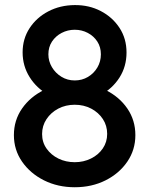

<svg xmlns="http://www.w3.org/2000/svg" viewBox="-20 -748 602 775"><path d="M281.7 7.8Q213.4 7.8 157.7 -20Q102.1 -47.9 69.1 -95.5Q36.1 -143.1 36.1 -202.6Q36.1 -262.7 69.1 -310.1Q102.1 -357.4 157.7 -384.8Q213.4 -412.1 281.7 -412.1Q350.6 -412.1 406 -384.8Q461.4 -357.4 493.9 -310.1Q526.4 -262.7 526.4 -202.6Q526.4 -143.1 493.9 -95.5Q461.4 -47.9 406 -20Q350.6 7.8 281.7 7.8ZM281.7 -93.3Q317.4 -93.3 347.4 -108.2Q377.4 -123 395 -148.9Q412.6 -174.8 412.6 -207.5Q412.6 -240.7 395.3 -267.3Q377.9 -293.9 348.1 -309.6Q318.4 -325.2 281.7 -325.2Q245.1 -325.2 215.3 -309.6Q185.5 -293.9 167.7 -267.1Q149.9 -240.2 149.9 -207Q149.9 -173.8 168 -148.2Q186 -122.6 215.8 -107.9Q245.6 -93.3 281.7 -93.3ZM280.8 -338.9Q222.7 -338.9 175 -365.5Q127.4 -392.1 99.4 -437Q71.3 -481.9 71.3 -536.6Q71.3 -591.3 99.4 -634.3Q127.4 -677.2 175 -702.1Q222.7 -727.1 281.7 -727.5Q339.4 -728 386.7 -703.4Q434.1 -678.7 462.4 -635.5Q490.7 -592.3 490.7 -536.1Q490.7 -479.5 462.2 -434.8Q433.6 -390.1 385.7 -364.5Q337.9 -338.9 280.8 -338.9ZM281.7 -423.3Q311 -423.3 335 -437.5Q358.9 -451.7 373 -475.6Q387.2 -499.5 387.2 -528.8Q387.2 -558.1 372.8 -580.3Q358.4 -602.5 334.2 -615.2Q310.1 -627.9 281.7 -627.9Q253.4 -627.9 229 -615.2Q204.6 -602.5 189.9 -580.3Q175.3 -558.1 175.3 -528.8Q175.3 -501 189.5 -477.1Q203.6 -453.1 227.8 -438.2Q252 -423.3 281.7 -423.3Z"/></svg>

Font: Reddit Mono SemiBold
Style: Regular
Weight: 600
Monospace: yes
Designer: Stephen Hutchings
Foundry: Reddit
Version: Version 1.014